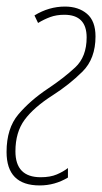

<svg xmlns="http://www.w3.org/2000/svg" viewBox="-26 -555 311 585"><path d="M95 10Q141 10 181 -14V-43Q167 -32 147 -23.5Q127 -15 98 -15Q21 -15 21 -94Q21 -152 49 -190Q77 -228 135 -265Q185 -297 225 -336.5Q265 -376 265 -444Q265 -491 239 -513Q213 -535 172 -535Q123 -535 79 -508L90 -485Q108 -496 127 -503Q146 -510 170 -510Q238 -510 238 -441Q238 -382 203 -349.5Q168 -317 120 -285Q66 -249 30 -206.5Q-6 -164 -6 -92Q-6 10 95 10Z"/></svg>

Font: Noto Sans Display Condensed Thin
Style: Italic
Weight: 250
Width: 3
Italic angle: -12°
Designer: Monotype Design Team
Foundry: Monotype Imaging Inc.
Version: Version 1.900